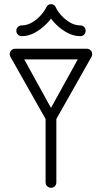

<svg xmlns="http://www.w3.org/2000/svg" viewBox="-20 -890 484 910"><path d="M196.1 -331.1Q196.1 -341.9 203.5 -349.2Q210.9 -356.6 221.6 -356.6Q232.4 -356.6 239.8 -349.2Q247.1 -341.9 247.1 -331.1V-25.5Q247.1 -14.8 239.8 -7.4Q232.4 0 221.6 0Q210.9 0 203.5 -7.4Q196.1 -14.8 196.1 -25.5ZM370.1 -647.5Q377.4 -659 391.8 -659Q402.1 -659 409.5 -651.6Q416.9 -644.2 416.9 -633.5Q416.9 -626.2 413.6 -620.5L221.6 -281L29.6 -620.5Q26 -626.6 26 -634.1Q26 -644.2 33.6 -651.6Q41.1 -659 51.5 -659Q65.5 -659 73.4 -647.5L221.6 -378.6ZM54.2 -608.6Q43.5 -608.6 35.5 -616.2Q27.5 -623.8 27.5 -634.1Q27.5 -644.2 34.3 -651.6Q41.1 -659 51.5 -659H391.8Q402.1 -659 409 -651.6Q415.9 -644.2 415.9 -634.1Q415.9 -623.8 408.8 -616.2Q401.8 -608.6 391 -608.6ZM199.6 -855.4Q202.9 -861.9 208.1 -866.1Q213.4 -870.4 222.2 -870.4Q230.1 -870.4 235.9 -866.1Q241.6 -861.9 244.5 -855.4Q252.1 -838 269.9 -817.9Q287.8 -797.8 311.3 -783.7Q334.9 -769.6 360.9 -769.6Q371.6 -769.6 378.7 -762.2Q385.8 -754.9 385.8 -744.1Q385.8 -733.4 378.7 -726Q371.6 -718.6 360.9 -718.6Q328.2 -718.6 298.2 -735.1Q268.2 -751.6 245.4 -774.6Q222.6 -797.6 211.5 -817.6H232.6Q220.9 -797.6 197.9 -774.6Q174.9 -751.6 145.2 -735.1Q115.5 -718.6 82.9 -718.6Q72.1 -718.6 64.8 -726Q57.4 -733.4 57.4 -744.1Q57.4 -754.9 64.8 -762.2Q72.1 -769.6 82.9 -769.6Q108.2 -769.6 132 -783.7Q155.8 -797.8 173.6 -817.9Q191.4 -838 199.6 -855.4Z"/></svg>

Font: Libertine-Super Thin
Style: Regular
Weight: 100
Designer: Bastien Sozeau
Foundry: NBR — Bastien Sozeau
Version: Version 2.003;gftools[0.9.33]